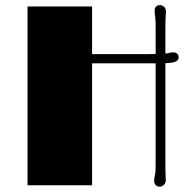

<svg xmlns="http://www.w3.org/2000/svg" viewBox="-20 -716 753 742"><path d="M86.4 -690.9H335.9V-506.8H500Q526.9 -506.8 546.9 -506.8Q566.9 -506.8 581.5 -507.3V-592.3Q581.5 -614.3 581.3 -626.7Q581.1 -639.2 580.1 -647.5Q579.1 -655.8 578.4 -662.4Q577.6 -668.9 577.6 -673.8Q577.6 -685.1 583.3 -690.7Q588.9 -696.3 598.1 -696.3Q605.5 -696.3 613.3 -690.4Q621.1 -684.6 621.1 -670.9Q621.1 -664.6 620.8 -660.4Q620.6 -656.2 620.1 -650.4Q619.6 -644 619.4 -634.5Q619.1 -625 619.1 -608.4V-509.3Q623 -509.8 626.2 -510Q629.4 -510.3 631.8 -511.2Q635.7 -512.2 639.6 -512.9Q643.6 -513.7 649.9 -513.7Q658.7 -513.7 664.6 -508.5Q670.4 -503.4 670.4 -495.1Q670.4 -476.1 640.1 -473.6Q634.8 -472.7 629.6 -472.4Q624.5 -472.2 619.1 -471.7V-70.8Q619.1 -49.3 619.9 -38.6Q620.6 -27.8 620.6 -21Q620.6 -8.3 613.3 -1.5Q606 5.4 596.7 5.4Q586.9 5.4 581.3 -1Q575.7 -7.3 575.7 -17.1Q575.7 -26.9 579.6 -43.5Q581.1 -51.8 581.3 -70.1Q581.5 -88.4 581.5 -114.7V-471.2H335.9V0H86.4Z"/></svg>

Font: Limelight
Style: Regular
Weight: 400
Designer: Nicole Fally with help from Eben Sorkin
Foundry: Nicole Fally with help from Eben Sorkin
Version: Version 1.002